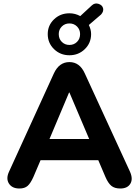

<svg xmlns="http://www.w3.org/2000/svg" viewBox="-20 -1069 793 1098"><path d="M253 -874Q253 -924 289 -958.5Q325 -993 377 -993Q410 -993 439 -977L505 -1038Q522 -1054 543.5 -1047Q565 -1040 569.5 -1022Q574 -1004 558 -986L488 -926Q501 -900 501 -874Q501 -823 465 -788Q429 -753 377 -753Q325 -753 289 -788Q253 -823 253 -874ZM438 -874Q438 -900 420.5 -917.5Q403 -935 377 -935Q351 -935 333.5 -917.5Q316 -900 316 -874Q316 -847 333.5 -829.5Q351 -812 377 -812Q403 -812 420.5 -829.5Q438 -847 438 -874ZM91 9Q49 9 31 -19.5Q13 -48 32 -88L288 -649Q318 -714 377 -714Q436 -714 465 -649L723 -88Q742 -46 725.5 -18.5Q709 9 668 9Q635 9 616.5 -6.5Q598 -22 583 -57L542 -153H212L171 -57Q155 -21 138 -6Q121 9 91 9ZM377 -540H375L263 -274H490Z"/></svg>

Font: Nunito ExtraBold
Style: Regular
Weight: 800
Designer: Vernon Adams
Foundry: Vernon Adams
Version: Version 3.602